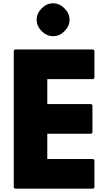

<svg xmlns="http://www.w3.org/2000/svg" viewBox="-20 -1130 653 1157"><path d="M549 -825 542 -832H70L63 -825V0L70 7H542L549 0V-165L542 -172H265V-324H530L537 -331V-496L530 -503H265V-653H542L549 -660ZM300 -1110C274 -1110 252 -1100 235 -1083L228 -1076C211 -1059 201 -1037 201 -1011C201 -985 211 -963 228 -946L235 -939C252 -922 274 -912 300 -912C326 -912 348 -922 365 -939L372 -946C389 -963 399 -985 399 -1011C399 -1037 389 -1059 372 -1076L365 -1083C348 -1100 326 -1110 300 -1110Z"/></svg>

Font: Hussar Woodtype
Style: Blk
Weight: 900
Foundry: Cannot Into Space Fonts
Version: Version 1.07